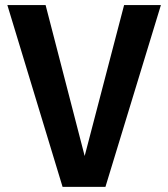

<svg xmlns="http://www.w3.org/2000/svg" viewBox="-20 -729 655 749"><path d="M310.3 -120.5 464.1 -709.2H607.7L391.3 0H224.1L8.7 -709.2H157.9Z"/></svg>

Font: Fira Code SemiBold
Style: Regular
Weight: 600
Designer: Carrois Corporate, Edenspiekermann AG, Nikita Prokopov
Foundry: Carrois Corporate, Edenspiekermann AG, Nikita Prokopov
Version: Version 6.002